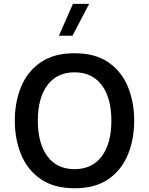

<svg xmlns="http://www.w3.org/2000/svg" viewBox="-20 -981 780 1006"><path d="M370.6 -702.1Q479 -702.1 548.1 -654.3Q617.2 -606.4 650.1 -526.4Q683.1 -446.3 683.1 -348.6Q683.1 -251.5 650.1 -170.9Q617.2 -90.3 548.1 -42.5Q479 5.4 370.6 5.4Q262.7 5.4 193.4 -42.5Q124 -90.3 90.8 -170.9Q57.6 -251.5 57.6 -348.6Q57.6 -446.3 90.6 -526.4Q123.5 -606.4 192.9 -654.3Q262.2 -702.1 370.6 -702.1ZM370.6 -602.1Q278.8 -602.1 228.5 -534.9Q178.2 -467.8 178.2 -348.6Q178.2 -229.5 228.3 -162.1Q278.3 -94.7 370.6 -94.7Q462.9 -94.7 513.2 -162.1Q563.5 -229.5 563.5 -348.6Q563.5 -468.3 512.9 -535.2Q462.4 -602.1 370.6 -602.1ZM362.3 -960.9H447.3L359.9 -793.9H288.6Z"/></svg>

Font: Estedad-FD SemiBold
Style: Regular
Weight: 600
Designer: Amin Abedi
Version: Version 7.3